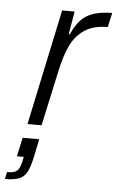

<svg xmlns="http://www.w3.org/2000/svg" viewBox="-105 -556 515 843"><g transform="rotate(5 152.0 -134.5)"><path d="M135 -510H190L173 -409H178Q206 -473 247 -495.5Q288 -518 355 -518L341 -455Q279 -455 239.5 -429Q200 -403 178 -357Q156 -311 141 -239L89 0H27ZM20 162 23 145H-7L11 62H84L68 140Q58 186 46 208.5Q34 231 12 240Q-10 249 -51 249L-44 218Q-11 218 0.5 207Q12 196 20 162Z"/></g></svg>

Font: Saira Semi Condensed Light
Style: Italic
Weight: 300
Width: 4
Italic angle: -12°
Designer: Hector Gatti with collaboration of the Omnibus-Type team
Foundry: Omnibus-Type
Version: Version 1.001; ttfautohint (v1.8)